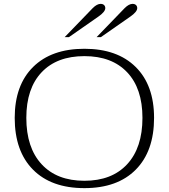

<svg xmlns="http://www.w3.org/2000/svg" viewBox="-20 -962 872 992"><path d="M56 -353Q56 -522 151 -616Q246 -710 416 -710Q586 -710 681 -616Q776 -522 776 -353Q776 -181 681.5 -85.5Q587 10 416 10Q245 10 150.5 -85.5Q56 -181 56 -353ZM716 -353Q716 -505 637 -588.5Q558 -672 416 -672Q274 -672 195 -588.5Q116 -505 116 -353Q116 -199 195 -113.5Q274 -28 416 -28Q558 -28 637 -113.5Q716 -199 716 -353ZM459 -920Q481 -942 500 -942Q511 -942 517.5 -936Q524 -930 524 -920Q524 -901 488 -876L336 -770H314ZM624 -920Q646 -942 665 -942Q676 -942 682.5 -936Q689 -930 689 -920Q689 -901 653 -876L501 -770H479Z"/></svg>

Font: Fahkwang ExtraLight
Style: Regular
Weight: 275
Designer: Suppakit Chalermlarp | Katatrad Co.,Ltd.
Foundry: Cadson Demak Co.,Ltd.
Version: Version 1.000; ttfautohint (v1.6)